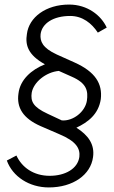

<svg xmlns="http://www.w3.org/2000/svg" viewBox="-20 -753 498 842"><path d="M315 -193C366 -217 412 -252 422 -318C430 -386 398 -438 307 -479L229 -514C166 -543 155 -572 158 -603C164 -650 213 -683 288 -683C342 -683 382 -651 409 -610L448 -632C424 -685 364 -733 283 -733C181 -733 107 -677 98 -604C90 -555 103 -512 177 -471C117 -447 68 -403 61 -343C52 -281 81 -234 158 -200L239 -165C316 -133 332 -101 328 -65C321 -13 266 18 198 18C127 18 76 -19 52 -71L10 -49C35 21 108 69 194 69C301 69 378 13 388 -64C396 -120 367 -160 315 -193ZM251 -225 189 -254C124 -284 114 -309 119 -346C127 -393 182 -437 238 -442L294 -417C361 -388 367 -354 361 -311C353 -262 300 -221 251 -225Z"/></svg>

Font: United Sans ExtraLight
Style: Italic
Weight: 200
Italic angle: -8°
Designer: Pablo Impallari, Rodrigo Fuenzalida (Modified by Dan O. Williams)
Version: Version 1.000;PS 001.000;hotconv 1.0.88;makeotf.lib2.5.64775